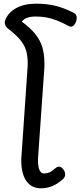

<svg xmlns="http://www.w3.org/2000/svg" viewBox="-20 -1014 438 1046"><path d="M204 12Q152 12 124 -27.5Q96 -67 96 -138Q96 -145 96 -151Q96 -157 97 -164L129 -630Q130 -641 130.5 -650.5Q131 -660 131 -669Q131 -712 121 -742.5Q111 -773 87.5 -800Q64 -827 24 -858Q12 -867 8 -879.5Q4 -892 8 -903Q24 -946 68.5 -970Q113 -994 177 -994Q234 -994 281.5 -982.5Q329 -971 384 -943Q392 -939 395 -931.5Q398 -924 398 -915Q398 -903 392 -890.5Q386 -878 377 -872Q368 -866 357 -871Q318 -892 287.5 -903.5Q257 -915 230 -919.5Q203 -924 174 -924Q147 -924 127.5 -917Q108 -910 99 -896Q144 -863 171 -830Q198 -797 210 -758.5Q222 -720 222 -670Q222 -661 222 -652Q222 -643 221 -634L188 -164Q187 -157 187 -150.5Q187 -144 187 -139Q187 -105 195.5 -87Q204 -69 219 -69Q235 -69 248.5 -74.5Q262 -80 280 -96Q287 -102 291.5 -104Q296 -106 302 -106Q310 -106 317.5 -99.5Q325 -93 330 -83.5Q335 -74 335 -64Q335 -50 325 -40Q297 -14 266.5 -1Q236 12 204 12Z"/></svg>

Font: Playpen Sans Thai
Style: Regular
Weight: 400
Designer: Sirin Gunkloy, Laura Meseguer, Veronika Burian, José Scaglione
Foundry: TypeTogether
Version: Version 2.000